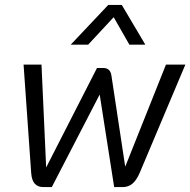

<svg xmlns="http://www.w3.org/2000/svg" viewBox="-20 -762 775 782"><path d="M735 -499 549 -58Q536 -28 519.5 -14Q503 0 479 0H445L386 -377L191 0H157Q134 0 121.5 -14Q109 -28 107 -58L76 -499H149L168 -80L375 -485H401Q430 -485 434 -453L490 -83L656 -499ZM421 -742H476L572 -580H507L443 -692L339 -580H268Z"/></svg>

Font: Bai Jamjuree
Style: Italic
Weight: 400
Italic angle: -10°
Version: Version 1.000; ttfautohint (v1.6)